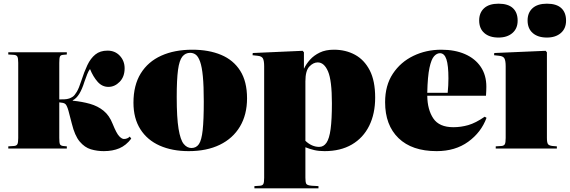

<svg xmlns="http://www.w3.org/2000/svg" viewBox="-20 -807 3095 1043"><path d="M544 14Q507 14 473.5 4Q440 -6 413 -38Q386 -70 370 -136Q360 -177 352 -205Q344 -233 336 -241Q331 -246 322.5 -248Q314 -250 302 -251V-58Q302 -32 305.5 -24Q309 -16 322 -14L343 -12V0H25V-12L56 -14Q69 -15 74 -23Q79 -31 79 -57V-466Q79 -492 74 -500Q69 -508 56 -509L25 -511V-523H343V-511L322 -509Q309 -508 305.5 -499.5Q302 -491 302 -465V-267Q316 -267 330 -267.5Q344 -268 356 -272Q365 -275 375 -281.5Q385 -288 397 -308Q409 -328 422 -369Q437 -416 454.5 -453Q472 -490 498 -511Q524 -532 564 -532Q605 -532 631 -504Q657 -476 657 -436Q657 -390 630 -362.5Q603 -335 569 -335Q535 -335 510.5 -362.5Q486 -390 469 -432Q461 -422 454 -404.5Q447 -387 439 -364Q426 -322 410.5 -297Q395 -272 375 -262V-260Q426 -255 468.5 -243Q511 -231 542.5 -205.5Q574 -180 592 -134Q613 -82 627.5 -67Q642 -52 653 -52Q672 -52 685 -65L693 -54Q665 -17 628.5 -1.5Q592 14 544 14Z M1005 14Q915 14 847.5 -16Q780 -46 742.5 -105Q705 -164 705 -249Q705 -344 744.5 -408Q784 -472 856 -504.5Q928 -537 1025 -537Q1114 -537 1181 -509Q1248 -481 1285 -422.5Q1322 -364 1322 -273Q1322 -184 1283.5 -119.5Q1245 -55 1174 -20.5Q1103 14 1005 14ZM1020 -3Q1046 -3 1060.5 -24Q1075 -45 1081 -100Q1087 -155 1087 -256Q1087 -340 1082 -392Q1077 -444 1067 -472Q1057 -500 1043.5 -510Q1030 -520 1013 -520Q987 -520 970.5 -499.5Q954 -479 947 -427Q940 -375 940 -280Q940 -167 950 -107Q960 -47 978 -25Q996 -3 1020 -3Z M1362 216V204L1392 202Q1406 201 1410.5 192.5Q1415 184 1415 159V-447Q1415 -476 1408.5 -489Q1402 -502 1379 -504L1352 -507L1353 -519L1624 -531L1631 -523V-435H1632Q1643 -459 1664 -482.5Q1685 -506 1717 -521.5Q1749 -537 1794 -537Q1858 -537 1908.5 -509.5Q1959 -482 1988.5 -425Q2018 -368 2018 -277Q2018 -189 1985.5 -123.5Q1953 -58 1891.5 -22Q1830 14 1743 14Q1712 14 1688 8.5Q1664 3 1639 -7V158Q1639 182 1643.5 191Q1648 200 1674 202L1710 204V216ZM1714 -9Q1738 -9 1753.5 -31.5Q1769 -54 1776 -106Q1783 -158 1783 -246Q1783 -370 1762 -419Q1741 -468 1706 -468Q1682 -468 1660.5 -445.5Q1639 -423 1639 -365V-42Q1674 -9 1714 -9Z M2352 14Q2218 14 2145 -56.5Q2072 -127 2072 -252Q2072 -343 2114 -406.5Q2156 -470 2225.5 -503.5Q2295 -537 2377 -537Q2451 -537 2506 -513Q2561 -489 2591.5 -444Q2622 -399 2622 -336Q2622 -326 2621.5 -314Q2621 -302 2620 -287H2301Q2302 -211 2334 -163.5Q2366 -116 2443 -116Q2484 -116 2524 -127.5Q2564 -139 2613 -173L2623 -167Q2594 -88 2523.5 -37Q2453 14 2352 14ZM2301 -303H2412Q2414 -324 2415 -343Q2416 -362 2416 -381Q2416 -452 2405 -485Q2394 -518 2370 -518Q2353 -518 2338 -501.5Q2323 -485 2313 -438.5Q2303 -392 2301 -303Z M2673 0V-12L2704 -14Q2717 -15 2722 -23Q2727 -31 2727 -57V-447Q2727 -476 2720.5 -489Q2714 -502 2691 -504L2664 -507L2665 -519L2944 -531L2951 -523V-58Q2951 -32 2957 -24Q2963 -16 2981 -14L3005 -12V0ZM2951 -603Q2902 -603 2874 -627.5Q2846 -652 2846 -696Q2846 -738 2873 -762.5Q2900 -787 2951 -787Q3003 -787 3029 -763Q3055 -739 3055 -695Q3055 -652 3026.5 -627.5Q2998 -603 2951 -603ZM2688 -603Q2639 -603 2611 -627.5Q2583 -652 2583 -696Q2583 -738 2610 -762.5Q2637 -787 2688 -787Q2740 -787 2766 -763Q2792 -739 2792 -695Q2792 -652 2763.5 -627.5Q2735 -603 2688 -603Z"/></svg>

Font: Literata 72pt Black
Style: Regular
Weight: 900
Designer: Latin by Veronika Burian and Jose Scaglione. Greek by Irene Vlachou. Cyrillic by Vera Evstafieva.
Foundry: TypeTogether
Version: Version 3.002